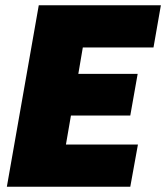

<svg xmlns="http://www.w3.org/2000/svg" viewBox="-20 -708 630 728"><path d="M6 0 127 -688H590L562 -528H294L277 -428H502L474 -270H249L230 -160H503L474 0Z"/></svg>

Font: Archivo Condensed Black
Style: Italic
Weight: 900
Width: 3
Italic angle: -10°
Designer: Hector Gatti
Foundry: Omnibus-Type
Version: Version 2.001